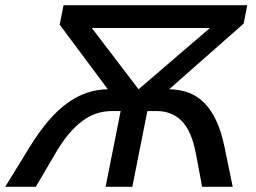

<svg xmlns="http://www.w3.org/2000/svg" viewBox="-57 -720 986 740"><path d="M-37 0 59 -156Q94.5 -213.5 130 -254.8Q165.5 -296 202.5 -322.8Q239.5 -349.5 278.2 -362.5Q317 -375.5 358.5 -376L173 -625L188 -700H896L882 -629L595 -376Q636 -375.5 670 -362.8Q704 -350 730.5 -323.2Q757 -296.5 776.5 -254.8Q796 -213 808 -155L840 0H722L698 -128Q681.5 -215 643.5 -253.5Q605.5 -292 547 -292H511L453 0H350L408 -292H374Q344 -292 316 -283Q288 -274 261 -254.2Q234 -234.5 208 -203.5Q182 -172.5 156 -128L81 0ZM477 -376 752 -612H297Z"/></svg>

Font: Argentum Sans
Style: Italic
Weight: 400
Italic angle: -11.3099°
Designer: Julieta Ulanovsky, Owen Earl, Rasmus Andersson, Cristiano Sobral
Foundry: The Argentum Sans Project Authors
Version: Version 3.131; ttfautohint (v1.8.4.7-5d5b-dirty)